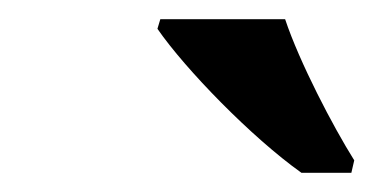

<svg xmlns="http://www.w3.org/2000/svg" viewBox="-20 -786 389 200"><path d="M294 -606H346L349 -619C327 -654 292 -721 277 -766H147L144 -756C173 -714 242 -643 294 -606Z"/></svg>

Font: Noto Serif SemiBold
Style: Italic
Weight: 600
Italic angle: -12°
Designer: Monotype Design Team
Foundry: Monotype Imaging Inc.
Version: Version 2.014